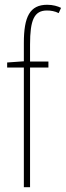

<svg xmlns="http://www.w3.org/2000/svg" viewBox="-20 -785 276 805"><path d="M183 -502V-527H106V-598C106 -701 123 -741 177 -741C193 -741 211 -738 226 -730L236 -752C222 -759 202 -765 178 -765C105 -765 80 -715 80 -605V-528L10 -523V-502H80V0H106V-502Z"/></svg>

Font: Noto Sans Devanagari UI ExtraCondensed Thin
Style: Regular
Weight: 100
Width: 2
Designer: Jelle Bosma - Monotype Design Team
Foundry: Monotype Imaging Inc.
Version: Version 2.004